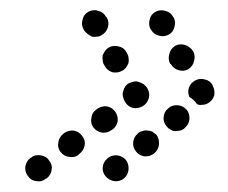

<svg xmlns="http://www.w3.org/2000/svg" viewBox="-20 -450 442 372"><path d="M34 -109Q40 -100 51 -99Q61 -97 69 -104H70Q79 -111 80 -121Q82 -131 75 -139Q73 -143 68 -146Q64 -148 59 -149Q54 -150 49 -149Q44 -148 41 -145L39 -144Q31 -138 29 -127Q28 -117 34 -109ZM185 -108Q192 -100 202 -99Q212 -98 220 -104Q228 -111 229 -121Q230 -132 224 -140Q217 -148 207 -149Q196 -150 188 -143Q180 -136 179 -126Q178 -116 185 -108ZM97 -156Q104 -147 114 -146Q124 -144 132 -150L134 -152Q142 -158 144 -168Q146 -178 139 -187Q133 -195 123 -197Q113 -198 104 -192L103 -191Q94 -184 93 -174Q91 -164 97 -156ZM244 -156Q247 -152 251 -150Q255 -148 260 -147Q265 -147 270 -148Q275 -150 279 -153Q287 -160 288 -170Q289 -181 283 -189Q279 -192 275 -195Q271 -197 266 -197Q261 -198 256 -196Q251 -195 247 -192V-191Q239 -185 238 -174Q237 -164 244 -156ZM161 -203Q167 -195 178 -193Q188 -192 196 -198L198 -199Q206 -205 208 -215Q209 -226 203 -234Q197 -242 187 -244Q177 -245 168 -239L167 -238Q158 -232 157 -221Q155 -211 161 -203ZM303 -205Q306 -201 310 -199Q315 -196 319 -196Q324 -196 329 -197Q334 -198 338 -202Q346 -209 347 -219Q348 -229 342 -237Q335 -245 325 -246Q314 -247 307 -241L306 -240Q298 -234 297 -223Q296 -213 303 -205ZM256 -244Q265 -249 268 -259Q271 -269 266 -278L265 -280Q262 -284 258 -287Q254 -290 249 -291Q245 -293 240 -292Q235 -291 230 -289Q226 -287 223 -283Q220 -279 219 -274Q217 -269 218 -264Q219 -259 221 -255L222 -253Q227 -244 237 -241Q247 -239 256 -244ZM392 -285V-284Q397 -275 395 -265Q392 -255 383 -250Q378 -247 372 -247Q367 -246 362 -248Q360 -250 359 -252Q354 -258 347 -262Q343 -271 346 -280Q349 -289 358 -294Q367 -299 377 -296Q387 -294 392 -285ZM217 -313Q221 -315 224 -319Q227 -323 229 -328Q230 -333 229 -338Q229 -342 226 -347L225 -349Q220 -358 210 -360Q200 -363 191 -358Q187 -356 184 -352Q181 -348 179 -343Q178 -338 179 -333Q179 -328 182 -324L183 -322Q188 -313 198 -310Q208 -308 217 -313ZM345 -316Q354 -322 356 -332Q359 -342 354 -351Q348 -360 338 -363Q328 -366 319 -361Q310 -355 308 -345Q305 -335 310 -326H311Q316 -317 326 -314Q336 -311 345 -316ZM158 -379Q163 -378 168 -379Q173 -379 177 -382Q186 -387 189 -397Q192 -407 187 -416L185 -418Q183 -422 179 -425Q175 -428 170 -429Q166 -431 161 -430Q156 -430 151 -427Q142 -422 140 -412Q137 -402 142 -393L143 -391Q146 -387 150 -384Q154 -381 158 -379ZM307 -383Q316 -388 318 -398Q321 -408 316 -417L315 -418Q310 -427 300 -429Q290 -432 281 -427Q272 -422 270 -412Q267 -402 272 -393L273 -392Q278 -383 288 -381Q298 -378 307 -383Z"/></svg>

Font: FRB American Cursive Guidelines Arrows Dotted Black
Style: Bold Italic
Weight: 900
Italic angle: -25°
Version: Version 2.0;Modular Font Editor K font №1